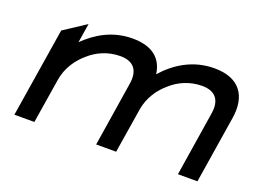

<svg xmlns="http://www.w3.org/2000/svg" viewBox="-76 -601 1002 759"><g transform="rotate(20 425.5 -221.5)"><path d="M33 0H117L147 -187C155 -240 185 -283 220 -312C250 -339 295 -361 348 -361C408 -361 428 -325 420 -273L377 0H461L491 -187C499 -240 529 -283 564 -312C594 -339 639 -361 692 -361C752 -361 772 -325 764 -273L721 0H803L848 -283C863 -378 822 -443 714 -443C622 -443 553 -396 506 -343L505 -342V-341C497 -404 455 -443 370 -443C286 -443 222 -404 173 -356L186 -437L93 -376Z"/></g></svg>

Font: Charger Pro
Style: BdExtObl
Weight: 700
Designer: Jasper
Foundry: Cannot Into Space Fonts
Version: Version 1.09